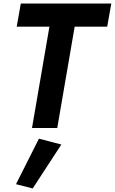

<svg xmlns="http://www.w3.org/2000/svg" viewBox="-20 -720 646 1080"><path d="M74 -570 97 -700H606L583 -570H400L302 0H160L258 -570ZM199 60 325 93 164 340 70 316Z"/></svg>

Font: Jost* 600 Semi
Style: Italic
Weight: 600
Italic angle: -10°
Version: Version 3.500